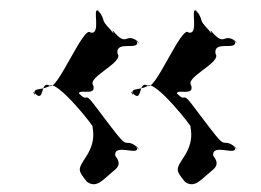

<svg xmlns="http://www.w3.org/2000/svg" viewBox="-20 -497 665 490"><path d="M269 -60C280 -69 291 -78 274 -100C271 -132 333 -99 330 -119C313 -140 347 -100 330 -122C300 -145 308 -117 280 -152C263 -173 235 -211 218 -233C194 -264 206 -234 182 -258C163 -277 199 -232 182 -254C174 -275 227 -248 218 -279C201 -300 297 -338 280 -360C274 -395 334 -367 330 -390C313 -411 347 -371 330 -393C300 -413 304 -379 274 -412C257 -433 280 -398 263 -420C233 -452 253 -438 232 -470C218 -493 247 -448 230 -470C215 -478 239 -407 211 -414C194 -435 123 -257 106 -279C82 -291 94 -234 70 -258C51 -277 87 -232 70 -254C62 -275 82 -265 106 -277C123 -298 227 -165 216 -174C216 -168 227 -138 199 -96C178 -64 178 -63 202 -33C227 -15 244 -40 269 -60ZM519 -60C530 -69 541 -78 524 -100C521 -132 583 -99 580 -119C563 -140 597 -100 580 -122C550 -145 558 -117 530 -152C513 -173 485 -211 468 -233C444 -264 456 -234 432 -258C413 -277 449 -232 432 -254C424 -275 477 -248 468 -279C451 -300 547 -338 530 -360C524 -395 584 -367 580 -390C563 -411 597 -371 580 -393C550 -413 554 -379 524 -412C507 -433 530 -398 513 -420C483 -452 503 -438 482 -470C468 -493 497 -448 480 -470C465 -478 489 -407 461 -414C444 -435 373 -257 356 -279C332 -291 344 -234 320 -258C301 -277 337 -232 320 -254C312 -275 332 -265 356 -277C373 -298 477 -165 466 -174C466 -168 477 -138 449 -96C428 -64 428 -63 452 -33C477 -15 494 -40 519 -60Z"/></svg>

Font: Hussar Przerywany
Style: Regular
Weight: 400
Foundry: Cannot Into Space Fonts
Version: Version 0.982